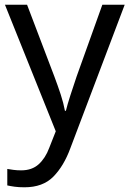

<svg xmlns="http://www.w3.org/2000/svg" viewBox="-20 -556 550 816"><path d="M1 -536H95L211 -231Q226 -191 238 -154.5Q250 -118 256 -85H260Q266 -110 279 -150.5Q292 -191 306 -232L415 -536H510L279 74Q251 150 206.5 195Q162 240 84 240Q60 240 42 237.5Q24 235 11 232V162Q22 164 37.5 166Q53 168 70 168Q116 168 144.5 142Q173 116 189 73L217 2Z"/></svg>

Font: Noto Sans Osmanya
Style: Regular
Weight: 400
Designer: Monotype Design Team
Foundry: Monotype Imaging Inc.
Version: Version 2.001; ttfautohint (v1.8.4.7-5d5b)